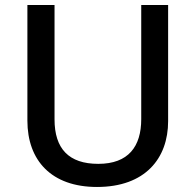

<svg xmlns="http://www.w3.org/2000/svg" viewBox="-20 -734 778 764"><path d="M649 -252V-714H542V-260C542 -151 491 -82 371 -82C254 -82 197 -142 197 -259V-714H89V-254C89 -95 185 10 366 10C558 10 649 -104 649 -252Z"/></svg>

Font: Noto Sans Gujarati Medium
Style: Regular
Weight: 500
Designer: Jelle Bosma - Monotype Design Team, Universal Thirst
Foundry: Monotype Imaging Inc.
Version: Version 2.106